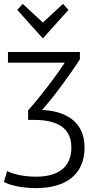

<svg xmlns="http://www.w3.org/2000/svg" viewBox="-20 -785 494 990"><path d="M166 185C319 185 416 115 416 -24C416 -165 309 -213 197 -218C266 -296 351 -414 392 -480V-517H21V-462H314C277 -404 194 -293 125 -216V-167H150C242 -167 348 -147 348 -24C348 73 285 126 166 126C94 126 42 110 17 97L0 153C27 168 87 185 166 185ZM201 -587 333 -734 305 -765 201 -669 97 -765 69 -734Z"/></svg>

Font: Repo Light
Style: Regular
Weight: 300
Designer: Stefan Peev
Foundry: Context Ltd
Version: Version 001.502